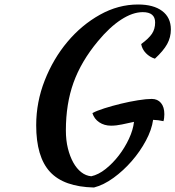

<svg xmlns="http://www.w3.org/2000/svg" viewBox="-20 -758 780 854"><path d="M655 -318Q681 -318 696 -300Q711 -282 711 -250Q711 -242 710 -233.5Q709 -225 707 -219Q686 -224 661 -225Q655 -181 629 -132.5Q603 -84 566 -41.5Q529 1 485 33Q441 65 398 76Q264 73 202.5 6.5Q141 -60 141 -201Q141 -304 179 -400.5Q217 -497 280 -572Q343 -647 424.5 -692.5Q506 -738 594 -738Q663 -738 701.5 -709Q740 -680 740 -627Q740 -592 723.5 -562Q707 -532 669 -497Q646 -504 629 -521.5Q612 -539 608 -562Q642 -587 656 -608Q670 -629 670 -658Q670 -704 615 -704Q570 -704 518.5 -670.5Q467 -637 415 -574Q341 -485 307 -390.5Q273 -296 273 -178Q273 -134 282 -98Q291 -62 306 -35Q321 -8 341.5 8Q362 24 386 26Q418 19 450 -6.5Q482 -32 508.5 -66.5Q535 -101 553.5 -140.5Q572 -180 576 -216Q548 -210 522.5 -204.5Q497 -199 474 -199Q444 -199 421.5 -214Q399 -229 391 -255Q409 -265 443.5 -276Q478 -287 517 -296.5Q556 -306 593.5 -312Q631 -318 655 -318Z"/></svg>

Font: Kaushan Script
Style: Regular
Weight: 400
Designer: Pablo Impallari
Foundry: Pablo Impallari
Version: Version 1.002